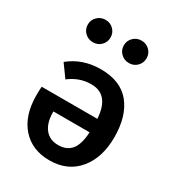

<svg xmlns="http://www.w3.org/2000/svg" viewBox="-190 -897 935 1025"><g transform="rotate(30 277.5 -385.0)"><path d="M159 -647Q129 -647 108.5 -667Q88 -687 88 -716Q88 -745 108.5 -765Q129 -785 159 -785Q188 -785 208 -765Q228 -745 228 -716Q228 -687 208 -667Q188 -647 159 -647ZM380 -647Q351 -647 330.5 -667Q310 -687 310 -716Q310 -745 330.5 -765Q351 -785 380 -785Q410 -785 430 -765Q450 -745 450 -716Q450 -687 430 -667Q410 -647 380 -647ZM269 -544Q391 -544 451.5 -469.5Q512 -395 512 -265Q512 -139 448 -62Q384 15 272 15Q165 15 102 -56Q39 -127 39 -252Q39 -289 41 -305H384Q375 -449 265 -449Q191 -449 131 -402L76 -478Q156 -544 269 -544ZM384 -222H161V-214Q162 -150 191 -114.5Q220 -79 272 -79Q324 -79 352 -112.5Q380 -146 384 -222Z"/></g></svg>

Font: FiraGO Medium
Style: Regular
Weight: 500
Designer: bBox Type
Foundry: bBox Type GmbH
Version: Version 1.001;PS 001.001;hotconv 1.0.88;makeotf.lib2.5.64775